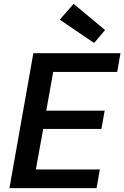

<svg xmlns="http://www.w3.org/2000/svg" viewBox="-20 -976 645 996"><path d="M29 0 153 -700H605L588 -603H256L220 -402H523L506 -307H204L166 -97H498L481 0ZM468 -753 290 -874 362 -956 525 -820Z"/></svg>

Font: DM Sans 9pt SemiBold
Style: Italic
Weight: 600
Italic angle: -10°
Version: Version 4.004;gftools[0.9.30]